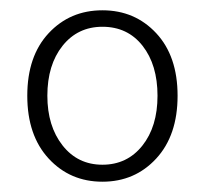

<svg xmlns="http://www.w3.org/2000/svg" viewBox="-20 -751 400 373"><path d="M283.5 -443Q242 -398 179 -398Q116 -398 74.5 -443Q33 -488 33 -565Q33 -642 74.5 -686.5Q116 -731 179 -731Q242 -731 283.5 -686.5Q325 -642 325 -565Q325 -488 283.5 -443ZM179 -699Q131 -699 101.5 -662Q72 -625 72 -565Q72 -506 101.5 -468.5Q131 -431 179 -431Q227 -431 256.5 -468Q286 -505 286 -565Q286 -625 257 -662Q228 -699 179 -699Z"/></svg>

Font: Toshiba Sans Light
Style: Regular
Weight: 300
Designer: Paul D. Hunt
Foundry: Toshiba Corporation
Version: Version 2.020;PS 2.0;hotconv 1.0.86;makeotf.lib2.5.63406